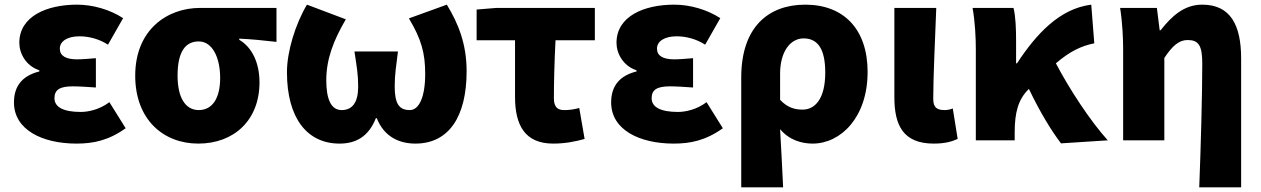

<svg xmlns="http://www.w3.org/2000/svg" viewBox="-20 -603 5420 825"><path d="M309 14C380 14 446 1 520 -52L450 -164C408 -132 359 -122 327 -122C252 -122 214 -143 214 -181C214 -218 238 -232 293 -232C324 -232 359 -229 392 -227V-353C366 -351 335 -348 311 -348C263 -348 237 -363 237 -394C237 -426 270 -447 321 -447C363 -447 407 -435 444 -411L509 -525C452 -562 379 -583 311 -583C181 -583 63 -533 63 -419C63 -374 91 -320 149 -301V-296C81 -279 40 -238 40 -163C40 -45 162 14 309 14Z M832 14C986 14 1095 -87 1095 -249C1095 -333 1063 -400 1008 -432V-437C1067 -434 1106 -430 1168 -423V-569H840C697 -569 561 -474 561 -278C561 -89 682 14 832 14ZM834 -130C777 -130 743 -183 743 -278C743 -383 778 -425 834 -425C893 -425 926 -355 926 -268C926 -180 892 -130 834 -130Z M1439 14C1507 14 1563 -14 1595 -95H1599C1631 -14 1697 14 1765 14C1908 14 1985 -101 1985 -297C1985 -413 1950 -501 1900 -583L1737 -524C1791 -434 1807 -374 1807 -285C1807 -185 1780 -130 1741 -130C1696 -130 1676 -156 1676 -231C1676 -285 1682 -315 1690 -382H1503C1513 -315 1519 -285 1519 -231C1519 -164 1495 -130 1448 -130C1400 -130 1382 -182 1382 -258C1382 -348 1412 -428 1466 -520L1299 -583C1250 -501 1213 -383 1213 -293C1213 -95 1300 14 1439 14Z M2357 14C2409 14 2453 5 2492 -6L2469 -139C2443 -132 2425 -130 2404 -130C2378 -130 2360 -141 2360 -180C2360 -242 2362 -335 2367 -430H2536V-569H2113L2028 -562V-430H2193V-187C2193 -67 2234 14 2357 14Z M2875 14C2946 14 3012 1 3086 -52L3016 -164C2974 -132 2925 -122 2893 -122C2818 -122 2780 -143 2780 -181C2780 -218 2804 -232 2859 -232C2890 -232 2925 -229 2958 -227V-353C2932 -351 2901 -348 2877 -348C2829 -348 2803 -363 2803 -394C2803 -426 2836 -447 2887 -447C2929 -447 2973 -435 3010 -411L3075 -525C3018 -562 2945 -583 2877 -583C2747 -583 2629 -533 2629 -419C2629 -374 2657 -320 2715 -301V-296C2647 -279 2606 -238 2606 -163C2606 -45 2728 14 2875 14Z M3165 202H3345C3341 120 3337 38 3332 -48C3371 -1 3425 14 3472 14C3592 14 3708 -98 3708 -294C3708 -477 3606 -583 3440 -583C3282 -583 3165 -487 3165 -270ZM3429 -132C3397 -132 3365 -139 3332 -174V-287C3332 -378 3374 -438 3433 -438C3495 -438 3526 -391 3526 -291C3526 -177 3481 -132 3429 -132Z M3992 14C4042 14 4070 5 4095 -6L4074 -137C4063 -132 4048 -130 4039 -130C4006 -130 3990 -141 3990 -178C3990 -269 3998 -438 4003 -569H3823V-185C3823 -66 3860 14 3992 14Z M4740 0C4665 -83 4575 -220 4517 -331C4577 -382 4624 -405 4682 -417L4669 -583C4534 -566 4434 -459 4350 -331H4346V-427C4346 -481 4344 -532 4335 -569H4159C4170 -508 4173 -437 4173 -392V0H4340V-35C4340 -121 4356 -176 4399 -219L4401 -221C4451 -117 4498 -41 4539 13Z M5133 202H5313V-352C5313 -494 5268 -583 5146 -583C5068 -583 5015 -534 4967 -473H4963L4951 -569H4793C4803 -506 4806 -437 4806 -392V0H4983V-354C5017 -405 5045 -431 5083 -431C5130 -431 5146 -408 5146 -330C5146 -203 5140 25 5133 202Z"/></svg>

Font: Noto Sans CJK KR Black
Style: Regular
Weight: 900
Designer: Ryoko NISHIZUKA (kana & ideographs); Paul D. Hunt (Latin, Greek & Cyrillic); Wenlong ZHANG (bopomofo); Sandoll Communica
Foundry: Adobe Systems Incorporated
Version: Version 1.004;PS 1.004;hotconv 1.0.82;makeotf.lib2.5.63406